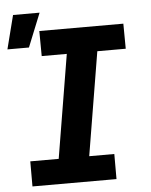

<svg xmlns="http://www.w3.org/2000/svg" viewBox="-63 -869 720 915"><g transform="rotate(-5 296.5 -411.0)"><path d="M457 0H55V-120H191L273 -615H153L152 -735H554L555 -615H419L337 -120H457ZM-7 -661 34 -822H161L96 -661Z"/></g></svg>

Font: Iosevka Heavy Extended
Style: Italic
Weight: 900
Width: 7
Italic angle: -9°
Monospace: yes
Designer: Belleve Invis
Foundry: Belleve Invis
Version: Version 32.5.0; ttfautohint (v1.8.4)